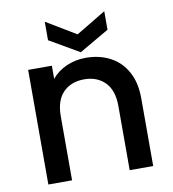

<svg xmlns="http://www.w3.org/2000/svg" viewBox="-84 -836 818 909"><g transform="rotate(-10 324.5 -381.0)"><path d="M75 -551H189V-488Q217 -522 260 -541Q303 -560 353 -560Q418 -560 469 -533.5Q520 -507 549.5 -454.5Q579 -402 579 -325V0H466V-308Q466 -384 428 -422.5Q390 -461 328 -461Q265 -461 227 -422.5Q189 -384 189 -308V0H75ZM478 -762V-673L335 -590L192 -673V-762L335 -676Z"/></g></svg>

Font: Poppins Medium
Style: Regular
Weight: 500
Designer: Ninad Kale (Devanagari), Jonny Pinhorn (Latin)
Version: Version 5.002